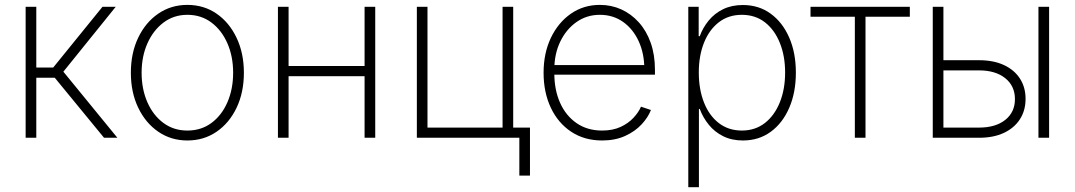

<svg xmlns="http://www.w3.org/2000/svg" viewBox="-20 -569 4439 793"><path d="M85.9 0V-541H129.9V-290H199.7L403.3 -541H458L241.7 -272.9L464.8 0H409.7L206.1 -248H129.9V0Z M753.9 11.2Q686.5 11.2 633.8 -24.9Q581.1 -61 550.8 -124.3Q520.5 -187.5 520.5 -268.6Q520.5 -350.1 550.8 -413.3Q581.1 -476.6 633.8 -512.7Q686.5 -548.8 753.9 -548.8Q821.8 -548.8 874.3 -512.7Q926.8 -476.6 957 -413.1Q987.3 -349.6 987.3 -268.6Q987.3 -187.5 957.3 -124.3Q927.2 -61 874.5 -24.9Q821.8 11.2 753.9 11.2ZM753.9 -29.8Q811 -29.8 853.5 -61.3Q896 -92.8 919.4 -147Q942.9 -201.2 942.9 -268.6Q942.9 -335.9 919.2 -390.1Q895.5 -444.3 853 -476.1Q810.5 -507.8 753.9 -507.8Q697.8 -507.8 655.3 -475.8Q612.8 -443.8 588.9 -389.9Q564.9 -335.9 564.9 -268.6Q564.9 -201.2 588.6 -147Q612.3 -92.8 654.8 -61.3Q697.3 -29.8 753.9 -29.8Z M1500 -296.4V-254.4H1159.7V-296.4ZM1171.9 -541V0H1127.9V-541ZM1529.8 -541V0H1485.8V-541Z M1701.7 0V-541H1745.6V-42H2055.7V-541H2099.6V0ZM2125 156.2V0H2077.6V-42H2168.9V156.2Z M2466.8 11.2Q2393.6 11.2 2339.1 -24.9Q2284.7 -61 2254.9 -124.3Q2225.1 -187.5 2225.1 -268.6Q2225.1 -349.1 2255.1 -412.4Q2285.2 -475.6 2337.6 -512.2Q2390.1 -548.8 2457.5 -548.8Q2504.9 -548.8 2545.9 -530.3Q2586.9 -511.7 2618.4 -476.8Q2649.9 -441.9 2667.5 -392.3Q2685.1 -342.8 2685.1 -280.3V-260.7H2252V-300.3H2661.1L2641.1 -285.2Q2641.1 -348.1 2617.9 -398.7Q2594.7 -449.2 2553.5 -478.5Q2512.2 -507.8 2457.5 -507.8Q2403.3 -507.8 2360.8 -477.8Q2318.4 -447.8 2293.9 -397Q2269.5 -346.2 2269.5 -282.7V-265.6Q2269.5 -197.8 2293.2 -144.5Q2316.9 -91.3 2361.3 -60.5Q2405.8 -29.8 2466.8 -29.8Q2510.7 -29.8 2543 -44.7Q2575.2 -59.6 2596.4 -82.5Q2617.7 -105.5 2627.4 -128.4L2668.5 -114.7Q2656.7 -84 2629.6 -54.9Q2602.5 -25.9 2561.5 -7.3Q2520.5 11.2 2466.8 11.2Z M2822.8 204.1V-541H2865.7V-419.4H2870.1Q2882.8 -454.6 2907 -484.1Q2931.2 -513.7 2966.6 -531Q3002 -548.3 3048.3 -548.3Q3113.8 -548.3 3162.8 -512.7Q3211.9 -477.1 3239.5 -414.1Q3267.1 -351.1 3267.1 -269Q3267.1 -187 3239.7 -123.8Q3212.4 -60.5 3163.3 -24.7Q3114.3 11.2 3048.3 11.2Q3002.4 11.2 2967 -6.3Q2931.6 -23.9 2907.5 -53.7Q2883.3 -83.5 2870.1 -119.1H2866.7V204.1ZM3043.9 -29.8Q3099.1 -29.8 3139.2 -61Q3179.2 -92.3 3200.9 -146.5Q3222.7 -200.7 3222.7 -269.5Q3222.7 -337.9 3200.9 -391.8Q3179.2 -445.8 3139.4 -476.8Q3099.6 -507.8 3043.9 -507.8Q2988.8 -507.8 2949 -477.1Q2909.2 -446.3 2887.7 -392.6Q2866.2 -338.9 2866.2 -269.5Q2866.2 -200.2 2887.5 -146Q2908.7 -91.8 2948.7 -60.8Q2988.8 -29.8 3043.9 -29.8Z M3510.7 0V-500H3327.6V-541H3737.8V-500H3554.7V0Z M3865.7 -320.3H4023.9Q4083.5 -320.3 4126.5 -300.3Q4169.4 -280.3 4192.6 -244.4Q4215.8 -208.5 4215.8 -160.6Q4215.8 -112.8 4192.6 -76.7Q4169.4 -40.5 4126.5 -20.3Q4083.5 0 4023.9 0H3832.5V-541H3876.5V-42H4023.4Q4091.8 -42 4131.8 -73.7Q4171.9 -105.5 4171.9 -159.7Q4171.9 -213.9 4131.8 -246.1Q4091.8 -278.3 4023.4 -278.3H3865.7ZM4269 0V-541H4313V0Z"/></svg>

Font: Inter 17pt ExtraLight
Style: Regular
Weight: 250
Version: Version 4.001;git-66647c0bb